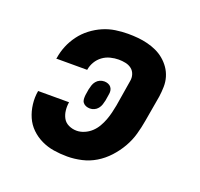

<svg xmlns="http://www.w3.org/2000/svg" viewBox="-101 -650 802 770"><g transform="rotate(20 300.0 -265.0)"><path d="M259 8Q229 8 201 3.5Q173 -1 148 -13Q123 -25 103.5 -44Q84 -63 73 -88Q62 -113 58.5 -142Q55 -171 60 -199H192Q189 -182 191 -164Q193 -146 201 -131.5Q209 -117 225 -109.5Q241 -102 259 -102Q275 -102 291.5 -109Q308 -116 321 -128Q334 -140 343 -155.5Q352 -171 358 -187Q364 -203 368 -219.5Q372 -236 375 -252L393 -362Q396 -377 391.5 -391Q387 -405 376 -413.5Q365 -422 350.5 -425Q336 -428 321 -428Q304 -428 286 -423.5Q268 -419 253 -408Q238 -397 228.5 -381Q219 -365 216 -347Q216 -347 216 -346.5Q216 -346 216 -346H84Q84 -347 84 -347.5Q84 -348 85 -349Q89 -376 99.5 -401.5Q110 -427 127 -450Q144 -473 167 -490.5Q190 -508 215.5 -519Q241 -530 268 -534Q295 -538 321 -538Q343 -538 364 -536Q385 -534 405 -529Q425 -524 443.5 -515.5Q462 -507 477.5 -494Q493 -481 504.5 -464.5Q516 -448 522 -428Q528 -408 527.5 -386.5Q527 -365 524 -344L505 -234Q500 -204 491.5 -174Q483 -144 467 -116Q451 -88 428.5 -63.5Q406 -39 378.5 -22.5Q351 -6 320 1Q289 8 259 8ZM279 -204Q270 -204 262 -207Q254 -210 249 -216.5Q244 -223 243.5 -231.5Q243 -240 244 -249L248 -274Q250 -283 253 -292.5Q256 -302 262.5 -310Q269 -318 278 -322Q287 -326 297 -326Q305 -326 313 -323Q321 -320 326 -313.5Q331 -307 332 -298.5Q333 -290 331 -281L327 -256Q325 -247 322 -237.5Q319 -228 312.5 -220Q306 -212 297 -208Q288 -204 279 -204Z"/></g></svg>

Font: Iosevka Slab XBdExObl
Style: Regular
Weight: 800
Width: 7
Italic angle: -9°
Monospace: yes
Designer: Belleve Invis
Foundry: Belleve Invis
Version: Version 11.1.0; ttfautohint (v1.8.3)